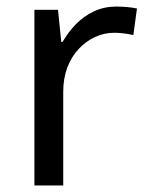

<svg xmlns="http://www.w3.org/2000/svg" viewBox="-20 -566 453 586"><path d="M335 -546Q350 -546 367.5 -544.5Q385 -543 398 -540L387 -459Q374 -462 358.5 -464Q343 -466 329 -466Q298 -466 270 -453Q242 -440 220 -416.5Q198 -393 185.5 -360Q173 -327 173 -286V0H85V-536H157L167 -438H171Q188 -468 212 -492.5Q236 -517 267 -531.5Q298 -546 335 -546Z"/></svg>

Font: Noto Sans Khmer
Style: Regular
Weight: 400
Designer: Danh Hong and the Monotype Design Team
Foundry: Monotype Imaging Inc.
Version: Version 2.003